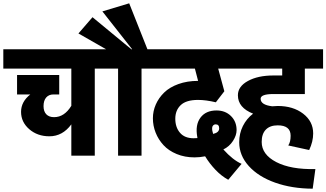

<svg xmlns="http://www.w3.org/2000/svg" viewBox="-55 -927 1950 1147"><path d="M46.9 -479H298.8V-362.8H264.2Q236.8 -362.8 220.9 -344.5Q205.1 -326.2 205.1 -293Q205.1 -261.7 221.4 -244.4Q237.8 -227.1 268.1 -227.1Q329.6 -227.1 371.1 -294.9V-517.1H-35.2V-632.8H616.2V-517.1H511.2V2.9H371.1V-184.1Q318.8 -112.8 240.2 -112.8Q168.5 -112.8 119.6 -155.3Q70.8 -197.8 70.8 -258.8Q70.8 -319.3 126 -362.8H46.9Z M545.4 -632.8H578.6L413.6 -727.1L497.6 -824.2L729.5 -632.8H734.4L556.6 -858.9L716.8 -907.2L825.7 -632.8H895.5V-517.1H790.5V2.9H650.4V-517.1H545.4Z M825.2 -632.8H1365.2V-517.1H1248.5L1285.2 -381.8L1234.4 -315.9Q1174.8 -330.1 1128.4 -330.1Q1057.1 -330.1 1024.7 -299.1Q992.2 -268.1 992.2 -217.8Q992.2 -166.5 1020.3 -133.8Q1048.3 -101.1 1101.6 -101.1Q1117.7 -101.1 1124.5 -102.1Q1124.5 -103 1124 -105.5Q1123.5 -107.9 1123.5 -108.9Q1110.4 -180.7 1142.3 -223.9Q1174.3 -267.1 1238.3 -267.1Q1291 -267.1 1324.7 -233.9Q1358.4 -200.7 1358.4 -149.9Q1358.4 -118.7 1336.9 -85.2Q1315.4 -51.8 1279.3 -34.2Q1335.9 28.8 1388.2 51.8L1308.6 147Q1268.1 125 1232.4 87.6Q1196.8 50.3 1170.4 6.8Q1137.7 13.2 1107.4 13.2Q1048.8 13.2 1000.5 -6.8Q952.1 -26.9 921.6 -60.1Q891.1 -93.3 874.8 -134.5Q858.4 -175.8 858.4 -220.2Q858.4 -263.2 875.7 -302.7Q893.1 -342.3 925.5 -374Q958 -405.8 1010.5 -424.8Q1063 -443.8 1128.4 -443.8L1109.4 -517.1H825.2ZM1213.4 -146Q1214.4 -141.1 1218.3 -127Q1254.4 -135.3 1254.4 -160.2Q1254.4 -184.1 1233.4 -184.1Q1223.1 -184.1 1216.6 -175.5Q1210 -167 1213.4 -146Z M1294.9 -632.8H1875V-517.1H1766.1V-365.2H1578.1Q1502 -365.2 1502 -336.9Q1502 -300.3 1571.3 -292Q1593.8 -293.9 1604 -293.9Q1696.3 -293.9 1756.1 -247.8Q1815.9 -201.7 1815.9 -129.9Q1815.9 -81.1 1792 -30.8L1667 -58.1Q1681.2 -78.1 1681.2 -116.2Q1681.2 -178.2 1604 -178.2Q1558.1 -178.2 1533.2 -152.8Q1508.3 -127.4 1508.3 -79.1Q1508.3 -3.9 1595.5 41.3Q1682.6 86.4 1829.1 83L1813 200.2Q1689 199.7 1588.6 164.1Q1488.3 128.4 1431.2 64.9Q1374 1.5 1374 -77.1Q1374 -129.9 1396 -174.1Q1418 -218.3 1457 -248Q1366.2 -283.7 1366.2 -357.9Q1366.2 -410.6 1426.3 -443.4Q1486.3 -476.1 1578.1 -476.1H1630.9V-517.1H1294.9Z"/></svg>

Font: LT Superior
Style: Bold
Weight: 400
Designer: Daniel Lyons
Foundry: LyonsType
Version: Version 1.000